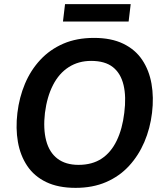

<svg xmlns="http://www.w3.org/2000/svg" viewBox="-20 -896 793 927"><path d="M345 11Q261 11 203 -17Q145 -45 111.5 -95Q78 -145 66.5 -210.5Q55 -276 64 -351Q73 -426 100.5 -491.5Q128 -557 174.5 -607Q221 -657 285.5 -685Q350 -713 434 -713Q517 -713 575 -685Q633 -657 666.5 -607Q700 -557 711.5 -491.5Q723 -426 714 -351Q705 -276 677 -210.5Q649 -145 603 -95Q557 -45 492.5 -17Q428 11 345 11ZM359 -100Q425 -100 470.5 -130Q516 -160 543.5 -217Q571 -274 580 -351Q590 -429 576.5 -485.5Q563 -542 525 -572Q487 -602 420 -602Q359 -602 312 -572Q265 -542 236 -485.5Q207 -429 197 -351Q188 -274 203 -217Q218 -160 257.5 -130Q297 -100 359 -100ZM284 -792 294 -876H611L601 -792Z"/></svg>

Font: Inclusive Sans SemiBold
Style: Italic
Weight: 600
Italic angle: -7°
Designer: Olivia King
Foundry: Olivia King
Version: Version 2.004